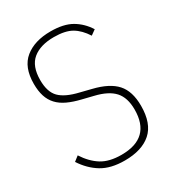

<svg xmlns="http://www.w3.org/2000/svg" viewBox="-174 -814 850 930"><g transform="rotate(-30 250.5 -349.0)"><path d="M251 12Q173 12 123 -18.5Q73 -49 38 -103L65 -124Q98 -73 140.5 -46.5Q183 -20 251 -20Q415 -20 415 -179Q415 -245 382.5 -281Q350 -317 278 -334L217 -349Q175 -359 144 -373.5Q113 -388 93 -409.5Q73 -431 63.5 -460.5Q54 -490 54 -530Q54 -623 107.5 -666.5Q161 -710 251 -710Q324 -710 368.5 -684Q413 -658 442 -612L414 -592Q386 -636 350 -657Q314 -678 251 -678Q175 -678 132.5 -643Q90 -608 90 -530Q90 -464 121.5 -432Q153 -400 226 -383L286 -368Q373 -347 412 -303.5Q451 -260 451 -179Q451 -80 399 -34Q347 12 251 12Z"/></g></svg>

Font: IBM Plex Sans Cond ExtLt
Style: Regular
Weight: 200
Width: 3
Designer: Mike Abbink, Paul van der Laan, Pieter van Rosmalen
Foundry: Bold Monday
Version: Version 1.3